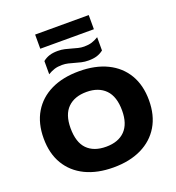

<svg xmlns="http://www.w3.org/2000/svg" viewBox="-191 -1268 1305 1427"><g transform="rotate(-20 462.0 -554.0)"><path d="M462 10Q334 10 240.5 -35.2Q147 -80.5 96.2 -165.5Q45.5 -250.5 45.5 -370Q45.5 -489.5 96.2 -574.5Q147 -659.5 240.2 -704.8Q333.5 -750 462 -750Q591 -750 684.2 -704.5Q777.5 -659 828 -574Q878.5 -489 878.5 -370Q878.5 -251 827.8 -166Q777 -81 683.5 -35.5Q590 10 462 10ZM462 -153.5Q559 -153.5 611.8 -207.5Q664.5 -261.5 664.5 -366.5Q664.5 -477 610.8 -531.8Q557 -586.5 462 -586.5Q367 -586.5 313.2 -533.5Q259.5 -480.5 259.5 -373.5Q259.5 -261.5 312.2 -207.5Q365 -153.5 462 -153.5ZM558.5 -800.5Q528.5 -800.5 503 -806.5Q477.5 -812.5 453.5 -819.5Q431 -826 408.2 -831.5Q385.5 -837 360.5 -837Q326 -837 300.2 -829Q274.5 -821 247.5 -804.5V-909Q271 -928 298.8 -937Q326.5 -946 365.5 -946Q395.5 -946 421 -940Q446.5 -934 470.5 -927Q493 -920.5 515.8 -914.8Q538.5 -909 563.5 -909Q598 -909 623.8 -917Q649.5 -925 676.5 -941.5V-836.5Q653 -818 625.2 -809.2Q597.5 -800.5 558.5 -800.5ZM250 -1005.5V-1117.5H674V-1005.5Z"/></g></svg>

Font: Encode Sans Expanded Expanded ExtraBold
Style: Regular
Weight: 800
Width: 7
Designer: Multiple Designers
Foundry: Impallari Type
Version: Version 3.000; ttfautohint (v1.8.3) -l 8 -r 50 -G 200 -x 14 